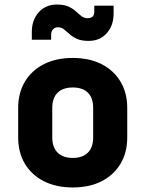

<svg xmlns="http://www.w3.org/2000/svg" viewBox="-20 -815 640 845"><path d="M300 10Q227 10 173 -17.5Q119 -45 89.5 -94.5Q60 -144 60 -210V-340Q60 -406 89.5 -455.5Q119 -505 173 -532.5Q227 -560 300 -560Q374 -560 427.5 -532.5Q481 -505 510.5 -455.5Q540 -406 540 -340V-210Q540 -144 510.5 -94.5Q481 -45 427.5 -17.5Q374 10 300 10ZM300 -120Q344 -120 367 -143.5Q390 -167 390 -210V-340Q390 -384 367 -407Q344 -430 300 -430Q257 -430 233.5 -407Q210 -384 210 -340V-210Q210 -167 233.5 -143.5Q257 -120 300 -120ZM370 -635Q338 -635 318.5 -644Q299 -653 286 -665Q273 -677 261.5 -686Q250 -695 235 -695Q222 -695 213.5 -686Q205 -677 205 -662V-640H120V-675Q120 -727 150.5 -761Q181 -795 230 -795Q262 -795 281.5 -786Q301 -777 314 -765Q327 -753 338.5 -744Q350 -735 365 -735Q395 -735 395 -763V-790H480V-755Q480 -703 450 -669Q420 -635 370 -635Z"/></svg>

Font: JetBrains Mono NL ExtraBold
Style: Regular
Weight: 800
Designer: Philipp Nurullin, Konstantin Bulenkov
Foundry: JetBrains
Version: Version 2.304; ttfautohint (v1.8.4.7-5d5b)